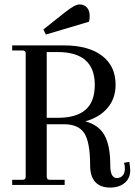

<svg xmlns="http://www.w3.org/2000/svg" viewBox="-20 -835 611 867"><path d="M187 -679 176 -702 273 -779Q318 -815 339 -815Q360 -815 372.5 -801Q385 -787 385 -763Q385 -749 382 -737ZM35 0V-23H82Q96 -23 96 -37V-595Q96 -607 82 -607H35V-630H268Q379 -630 440.5 -583.5Q502 -537 502 -452Q502 -391 466 -348Q430 -305 365 -287Q426 -271 452 -224Q478 -177 478 -88Q478 -31 508 -31Q524 -31 534 -42.5Q544 -54 544 -73Q544 -88 540 -100L564 -104Q568 -78 568 -65Q568 -30 543 -9Q518 12 477 12Q433 12 410 -13.5Q387 -39 387 -88Q387 -192 361 -233Q335 -274 268 -274H191V-37Q191 -23 205 -23H272V0ZM240 -600H191V-303H240Q325 -303 366.5 -339.5Q408 -376 408 -452Q408 -600 240 -600Z"/></svg>

Font: Arapey
Style: Regular
Weight: 400
Designer: Eduardo Rodriguez Tunni
Foundry: Eduardo Rodriguez Tunni
Version: Version 4.000